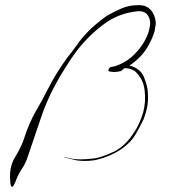

<svg xmlns="http://www.w3.org/2000/svg" viewBox="-20 -683 698 741"><path d="M43 9.8Q32.2 38.1 27.3 38.1Q26.4 38.1 26.4 38.1Q21.5 35.2 20.5 25.4Q18.6 11.7 18.6 -2Q18.6 -45.9 39.1 -78.1Q65.4 -121.1 76.2 -158.2Q91.8 -206.1 116.2 -250Q141.6 -293 164.1 -337.9Q180.7 -371.1 199.2 -400.4Q217.8 -430.7 239.3 -460Q259.8 -485.4 276.4 -508.8Q292 -532.2 317.4 -558.6Q331.1 -573.2 349.6 -588.9Q367.2 -604.5 392.6 -622.1Q420.9 -638.7 451.2 -651.4Q479.5 -663.1 512.7 -663.1Q515.6 -663.1 517.6 -663.1Q552.7 -663.1 570.3 -632.8Q581.1 -612.3 581.1 -593.8Q581.1 -583 578.1 -573.2Q578.1 -555.7 554.7 -510.7Q531.2 -465.8 483.4 -432.6Q478.5 -429.7 479.5 -429.7Q481.4 -429.7 484.4 -428.7Q520.5 -418 534.2 -388.7Q546.9 -358.4 549.8 -335.9Q552.7 -308.6 549.8 -281.2Q545.9 -253.9 534.2 -222.7Q522.5 -198.2 504.9 -167Q487.3 -135.7 451.2 -109.4Q431.6 -95.7 405.3 -84Q379.9 -72.3 344.7 -64.5Q294.9 -57.6 261.7 -67.4Q227.5 -76.2 227.5 -75.2Q227.5 -78.1 253.9 -71.3Q281.2 -64.5 341.8 -71.3Q367.2 -74.2 413.1 -94.7Q459 -114.3 494.1 -167Q505.9 -183.6 515.6 -204.1Q525.4 -225.6 532.2 -248Q543.9 -291 538.1 -335Q533.2 -378.9 501 -408.2Q492.2 -414.1 482.4 -417Q472.7 -419.9 462.9 -419.9Q458 -419.9 454.1 -415Q449.2 -409.2 445.3 -408.2Q435.5 -406.2 426.8 -405.3Q418 -404.3 410.2 -406.2Q400.4 -406.2 398.4 -410.2Q396.5 -414.1 405.3 -423.8Q410.2 -424.8 415 -425.8Q419.9 -426.8 424.8 -427.7Q451.2 -436.5 473.6 -452.1Q495.1 -467.8 511.7 -487.3Q529.3 -507.8 541 -530.3Q553.7 -553.7 557.6 -578.1Q563.5 -602.5 551.8 -622.1Q540 -641.6 511.7 -639.6Q438.5 -632.8 380.9 -589.8Q323.2 -546.9 277.3 -488.3Q252.9 -456.1 232.4 -421.9Q210.9 -388.7 193.4 -355.5Q157.2 -289.1 133.8 -215.8Q109.4 -143.6 85 -72.3Q77.1 -49.8 64.5 -31.2Q51.8 -12.7 43 9.8Q43 9.8 41 -21.5Q40 -51.8 39.1 -72.3Q39.1 -72.3 43 9.8Z"/></svg>

Font: Margalida Font
Style: Regular
Weight: 400
Designer: Mateu Riera. mateurierasureda@hotmail.com
Version: Version 1.0